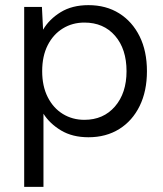

<svg xmlns="http://www.w3.org/2000/svg" viewBox="-20 -527 635 747"><path d="M74.1 200V-500H143.1L147.6 -411.5Q171.3 -452.1 216 -479.6Q260.6 -507 324 -507Q392.7 -507 443.6 -475.1Q494.5 -443.3 523.1 -385.8Q551.7 -328.3 551.7 -250Q551.7 -172.7 523.5 -114.9Q495.2 -57 444 -25Q392.7 7 324 7Q261.9 7 217.7 -19.4Q173.5 -45.9 149.1 -84.5V200ZM308.3 -60.8Q382.4 -60.8 427.3 -112.8Q472.3 -164.9 472.3 -250Q472.3 -336.1 427.7 -387.7Q383.1 -439.2 308.3 -439.2Q261.7 -439.2 224.4 -416.3Q187.1 -393.4 165.6 -351.1Q144.1 -308.8 144.1 -250Q144.1 -191.9 165.6 -149.3Q187.1 -106.6 224.4 -83.7Q261.7 -60.8 308.3 -60.8Z"/></svg>

Font: Envelope Sans Variable
Style: Regular
Weight: 500
Designer: Andreas Rasmussen / Norman Anderson
Foundry: mail.de GmbH
Version: Version 1.150